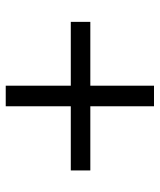

<svg xmlns="http://www.w3.org/2000/svg" viewBox="32 -674 523 626"><g transform="rotate(90 293.0 -360.5)"><path d="M258.9 -330.3H50.8V-394H258.9V-601.6H326V-394H535.2V-330.3H326V-118.2H258.9Z"/></g></svg>

Font: Min Sans VF VF
Style: Regular
Weight: 400
Designer: Jinseong-Kim, NotoSansCJK, Nunito
Foundry: Jinseong-Kim
Version: Version 1.420;Glyphs 3.1.2 (3151)